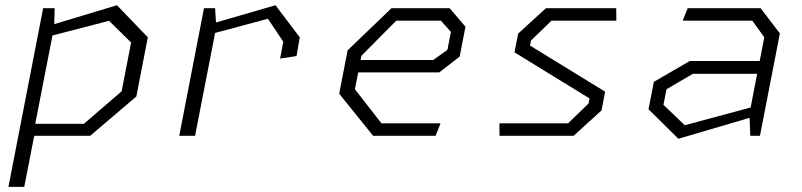

<svg xmlns="http://www.w3.org/2000/svg" viewBox="-20 -532 3140 752"><path d="M13 200H75L114 0H333L514 -154L559 -386L438 -511.5L192.5 -437.5L194 -500H149ZM118 -47 185.5 -393 407 -450.5 493.5 -365.5 456.5 -174.5 308.5 -47Z M1077 -302.5 1141.5 -312.5 1154 -386 1059 -511.5 826 -444 822.5 -500H779L682 0H744L822.5 -403L1029.5 -458.5L1089.5 -368.5Z M1441.5 0H1686L1705.5 -49H1474L1370 -182.5L1383 -248.5H1700.5L1780.5 -310.5L1803 -427.5L1741 -500H1513.5L1341.5 -335L1308.5 -165ZM1392.5 -297 1395.5 -313.5 1532 -451H1707L1746 -407L1732.5 -337L1677 -297Z M1936.5 0H2226.5L2336 -99.5L2350 -173L2056 -353.5L2060 -373.5L2140 -451H2394L2393.5 -500H2118.5L2009.5 -400.5L1995 -327L2289 -146.5L2285 -126.5L2205 -49H1936Z M2918.5 0H2956.5L3034.5 -401L2959 -500H2673.5L2654 -451H2926.5L2973.5 -386L2955.5 -293H2681.5L2541 -211.5L2520 -104L2637 11.5L2916 -70.5ZM2578.5 -121.5 2590.5 -182.5 2694 -243H2945.5L2920 -111L2662 -41.5Z"/></svg>

Font: Monaspace Krypton ExtraLight
Style: Italic
Weight: 200
Italic angle: -11°
Designer: Riley Cran & the Lettermatic Team
Foundry: Lettermatic
Version: Version 1.101 (Monaspace Krypton)